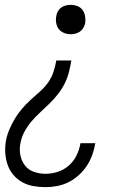

<svg xmlns="http://www.w3.org/2000/svg" viewBox="-20 -548 540 791"><path d="M271 -407Q257 -407 243.5 -412.5Q230 -418 222 -428.5Q214 -439 211.5 -453.5Q209 -468 212 -482Q213 -492 218.5 -501.5Q224 -511 232.5 -517Q241 -523 251 -525.5Q261 -528 271 -528Q285 -528 298.5 -523Q312 -518 320 -507Q328 -496 330.5 -482Q333 -468 331 -453Q329 -443 323.5 -433.5Q318 -424 309.5 -418Q301 -412 291 -409.5Q281 -407 271 -407ZM168 223Q142 223 117 218.5Q92 214 71.5 202.5Q51 191 35.5 173Q20 155 12 132.5Q4 110 2 85Q0 60 4 35Q8 11 17.5 -12Q27 -35 40 -57Q53 -79 69.5 -98.5Q86 -118 105 -135.5Q124 -153 143.5 -170Q163 -187 178 -208Q193 -229 200.5 -252.5Q208 -276 212 -299H274Q270 -275 264 -251Q258 -227 246.5 -204Q235 -181 219 -160.5Q203 -140 184 -121.5Q165 -103 145.5 -85Q126 -67 109 -47Q92 -27 80 -4Q68 19 64 43Q59 68 64 92Q69 116 83 134Q97 152 120 160Q143 168 167 168Q192 168 217.5 160Q243 152 263 134.5Q283 117 295 93Q307 69 311 44L312 42H373L372 45Q368 69 359.5 92Q351 115 337 136Q323 157 303.5 174.5Q284 192 261.5 203Q239 214 215 218.5Q191 223 168 223Z"/></svg>

Font: Iosevka Curly Light
Style: Italic
Weight: 300
Italic angle: -9°
Monospace: yes
Designer: Belleve Invis
Foundry: Belleve Invis
Version: Version 22.1.2; ttfautohint (v1.8.4)